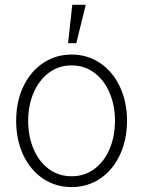

<svg xmlns="http://www.w3.org/2000/svg" viewBox="-20 -764 593 795"><path d="M46.9 -263.7Q46.9 -342.8 76.4 -405.3Q106 -467.8 158.2 -502.9Q210.4 -538.1 276.4 -538.1Q342.3 -538.1 394.5 -502.9Q446.8 -467.8 476.3 -405.3Q505.9 -342.8 505.9 -263.7Q505.9 -184.6 476.3 -122.1Q446.8 -59.6 394.5 -24.4Q342.3 10.7 276.4 10.7Q210.4 10.7 158.2 -24.4Q106 -59.6 76.4 -122.1Q46.9 -184.6 46.9 -263.7ZM456.1 -263.7Q456.1 -327.1 433.8 -379.6Q411.6 -432.1 370.8 -462.6Q330.1 -493.2 276.4 -493.2Q222.7 -493.2 181.9 -462.4Q141.1 -431.6 118.9 -379.4Q96.7 -327.1 96.7 -263.7Q96.7 -199.7 118.9 -147.2Q141.1 -94.7 181.9 -64.5Q222.7 -34.2 276.4 -34.2Q330.1 -34.2 370.8 -64.5Q411.6 -94.7 433.8 -147.2Q456.1 -199.7 456.1 -263.7ZM279.3 -744.1H335L295.9 -585H261.7Z"/></svg>

Font: Pretendard Std ExtraLight
Style: Regular
Weight: 200
Designer: Base glyphs from Inter by Rasmus Andersson; Hangeul glyphs from Noto Sans CJK(Source Han Sans) by Jang Soo-young and Kan
Foundry: Kil Hyung-jin
Version: Version 1.309